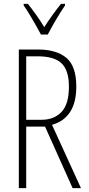

<svg xmlns="http://www.w3.org/2000/svg" viewBox="-20 -969 456 989"><path d="M175 -714Q271 -714 322 -671Q373 -628 373 -523Q373 -362 248 -326L397 0H354L212 -317H115V0H77V-714ZM173 -679H115V-352H194Q258 -352 296.5 -392Q335 -432 335 -523Q335 -606 297.5 -642.5Q260 -679 173 -679ZM191 -791Q178 -815 162 -843.5Q146 -872 130 -898Q114 -924 102 -941V-949H124Q143 -925 166 -893Q189 -861 208 -829Q229 -862 248.5 -889Q268 -916 294 -949H315V-941Q293 -909 268.5 -867.5Q244 -826 226 -791Z"/></svg>

Font: Noto Sans Gujarati ExtraCondensed ExtraLight
Style: Regular
Weight: 200
Width: 2
Designer: Jelle Bosma - Monotype Design Team, Universal Thirst
Foundry: Monotype Imaging Inc.
Version: Version 2.106; ttfautohint (v1.8.4.7-5d5b)